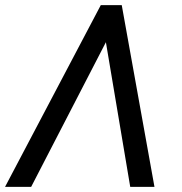

<svg xmlns="http://www.w3.org/2000/svg" viewBox="-49 -731 710 751"><path d="M365.2 -565.9 72.8 0H-29.3L345.2 -710.9H427.2L555.2 0H460.4Z"/></svg>

Font: Roboto
Style: Italic
Weight: 400
Italic angle: -12°
Designer: Google
Version: Version 2.134; 2016; ttfautohint (v1.6)